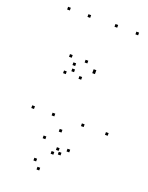

<svg xmlns="http://www.w3.org/2000/svg" viewBox="-202 -839 1031 1337"><g transform="rotate(20 314.0 -170.0)"><path d="M232.8 -720V-740H212.8V-720ZM82.2 -720V-740H62.2V-720ZM82.2 10V-10H62.2V10ZM232.8 10V-10H212.8V10ZM628.2 10V-10H608.2V10ZM398 -363.3V-383.3H378V-363.3ZM398 -372.3V-392.3H378V-372.3ZM588.2 -720V-740H568.2V-720ZM433.1 -720V-740H413.1V-720ZM249.4 -369.1V-389.1H229.4V-369.1ZM322.8 -415V-435H302.8V-415ZM207.2 -415V-435H187.2V-415ZM207.2 -293.8V-313.8H187.2V-293.8ZM321.3 -293.8V-313.8H301.3V-293.8ZM256.7 -326.2V-346.2H236.7V-326.2ZM450.2 10V-10H430.2V10ZM366.4 250.9V230.9H346.4V250.9ZM343.4 225.4V205.4H323.4V225.4ZM221.1 348V328H201.1V348ZM262.8 399.8V379.8H242.8V399.8ZM416.3 210.2V190.2H396.3V210.2ZM318.2 98.9V78.9H298.2V98.9ZM228.6 180.6V160.6H208.6V180.6ZM317.7 263.1V243.1H297.7V263.1Z"/></g></svg>

Font: Monaspace Argon Dots Var
Style: Regular
Weight: 400
Designer: Riley Cran and the Lettermatic Team
Version: Version 1.100 (Monaspace Argon Dots)